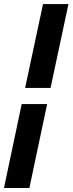

<svg xmlns="http://www.w3.org/2000/svg" viewBox="-22 -720 362 951"><path d="M228.4 -284.4H102.4L191.1 -700H317.1ZM-2.3 211.2 85.4 -204.4H211.4L123.6 211.2Z"/></svg>

Font: Red Hat Display VF
Style: Italic
Weight: 300
Italic angle: -12°
Designer: Pentagram, MCKL
Foundry: Pentagram, MCKL
Version: Version 1.023